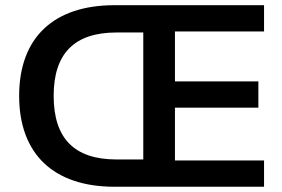

<svg xmlns="http://www.w3.org/2000/svg" viewBox="-20 -711 1075 731"><path d="M415.7 0H985.3V-100H646.1V-301H963.7V-401H646.1V-591.2H985.3V-691.2H415.7C184.3 -691.2 52.9 -567.6 52.9 -346.1C52.9 -124.5 184.3 0 415.7 0ZM423.5 -103.9C262.7 -103.9 184.3 -184.3 184.3 -346.1C184.3 -507.8 263.7 -587.3 423.5 -587.3H525.5V-103.9Z"/></svg>

Font: LL Pando Sans
Style: Bold
Weight: 700
Designer: Joshua Smith
Foundry: Joshua Smith
Version: Version 1.000;Glyphs 3.2.1 (3258)